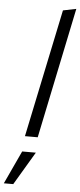

<svg xmlns="http://www.w3.org/2000/svg" viewBox="-139 -771 450 1078"><g transform="rotate(5 86.0 -231.5)"><path d="M21 0 172 -722 246 -737 93 0ZM-74 274 13 87H90L-21 274Z"/></g></svg>

Font: Red Hat Text
Style: Italic
Weight: 400
Italic angle: -12°
Designer: Pentagram, MCKL
Foundry: Pentagram, MCKL
Version: Version 1.023